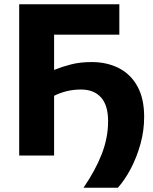

<svg xmlns="http://www.w3.org/2000/svg" viewBox="-20 -733 722 905"><path d="M373.5 152Q429.5 70.5 459.5 -6.5Q489.5 -83.5 489.5 -162Q489.5 -237 456 -274Q422.5 -311 362 -311Q325 -311 292.8 -302.8Q260.5 -294.5 235 -281.5V0H70.5V-713H542.5V-569.5H235V-403.5Q271 -418 314 -429.2Q357 -440.5 412 -440.5Q484 -440.5 540 -412Q596 -383.5 627.8 -326Q659.5 -268.5 659.5 -182Q659.5 -117 642.2 -54.8Q625 7.5 597 61Q569 114.5 535.5 152Z"/></svg>

Font: Heraclito
Style: Bold
Weight: 700
Designer: Kostas Bartsokas (font) & Cristiano Sobral (main changes)
Foundry: Kostas Bartsokas (font) & Cristiano Sobral (main changes)
Version: Version 1.00;July 8, 2020;FontCreator 13.0.0.2655 64-bit